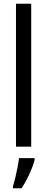

<svg xmlns="http://www.w3.org/2000/svg" viewBox="-20 -780 250 1021"><path d="M146 0H65V-760H146ZM164 71Q154 108 134.5 149.5Q115 191 95 221H49V210Q55 192 61.5 164.5Q68 137 73.5 109Q79 81 81 61H164Z"/></svg>

Font: Noto Sans Sinhala UI ExtraCondensed
Style: Regular
Weight: 400
Width: 2
Designer: Jelle Bosma - Monotype Design Team
Foundry: Monotype Imaging Inc.
Version: Version 2.006; ttfautohint (v1.8.4.7-5d5b)